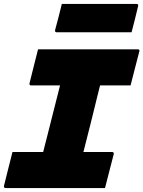

<svg xmlns="http://www.w3.org/2000/svg" viewBox="-42 -949 724 969"><path d="M488 0H-14Q-19 0 -21 -3.5Q-23 -7 -22 -11Q-11 -55 -0.5 -97Q10 -139 21 -182H176Q180 -198 184 -214Q188 -230 192 -245Q209 -313 226.5 -381.5Q244 -450 261 -518H115Q109 -518 107.5 -521.5Q106 -525 107 -529Q118 -573 128.5 -615Q139 -657 150 -700H653Q665 -700 661 -689Q650 -646 639 -604Q628 -562 617 -518H463Q456 -490 450 -466Q433 -395 415 -324Q397 -253 379 -182H523Q534 -182 532 -171Q521 -128 510 -86Q499 -44 488 0ZM270 -929H647Q658 -929 655 -918Q647 -884 639 -852Q631 -820 622 -786H245Q234 -786 236 -797Q245 -831 253.5 -863Q262 -895 270 -929Z"/></svg>

Font: Recursive Mn Lnr St Blk
Style: Italic
Weight: 900
Italic angle: -15°
Monospace: yes
Version: Version 1.079;hotconv 1.0.112;makeotfexe 2.5.65598; ttfautoh